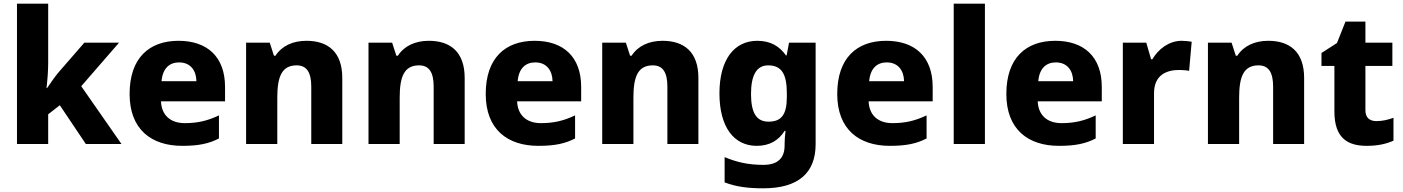

<svg xmlns="http://www.w3.org/2000/svg" viewBox="-20 -780 7600 1040"><path d="M241 -439V-760H72V0H241V-161L304 -210L445 0H638L420 -313L625 -549H437L297 -388C276 -363 253 -329 235 -303H232C237 -346 241 -396 241 -439Z M947 -559C788 -559 682 -466 682 -271C682 -78 801 10 967 10C1056 10 1112 -2 1166 -30V-155C1105 -126 1051 -113 981 -113C900 -113 855 -159 852 -231H1199V-309C1199 -473 1102 -559 947 -559ZM950 -442C1012 -442 1043 -398 1044 -340H855C861 -410 898 -442 950 -442Z M1640 -559C1567 -559 1507 -532 1472 -478H1464L1441 -549H1313V0H1482V-250C1482 -363 1505 -426 1587 -426C1642 -426 1666 -387 1666 -311V0H1834V-358C1834 -499 1756 -559 1640 -559Z M2303 -559C2230 -559 2170 -532 2135 -478H2127L2104 -549H1976V0H2145V-250C2145 -363 2168 -426 2250 -426C2305 -426 2329 -387 2329 -311V0H2497V-358C2497 -499 2419 -559 2303 -559Z M2876 -559C2717 -559 2611 -466 2611 -271C2611 -78 2730 10 2896 10C2985 10 3041 -2 3095 -30V-155C3034 -126 2980 -113 2910 -113C2829 -113 2784 -159 2781 -231H3128V-309C3128 -473 3031 -559 2876 -559ZM2879 -442C2941 -442 2972 -398 2973 -340H2784C2790 -410 2827 -442 2879 -442Z M3569 -559C3496 -559 3436 -532 3401 -478H3393L3370 -549H3242V0H3411V-250C3411 -363 3434 -426 3516 -426C3571 -426 3595 -387 3595 -311V0H3763V-358C3763 -499 3685 -559 3569 -559Z M4082 -559C3957 -559 3877 -457 3877 -274C3877 -92 3955 10 4079 10C4149 10 4198 -20 4230 -71H4235C4232 -48 4230 -22 4230 -3V8C4230 77 4192 113 4115 113C4034 113 3972 99 3905 71V208C3968 232 4032 240 4115 240C4304 240 4398 157 4398 1V-549H4254L4241 -480H4237C4203 -529 4154 -559 4082 -559ZM4141 -426C4215 -426 4242 -377 4242 -275V-254C4242 -160 4213 -121 4143 -121C4078 -121 4048 -168 4048 -271C4048 -374 4079 -426 4141 -426Z M4780 -559C4621 -559 4515 -466 4515 -271C4515 -78 4634 10 4800 10C4889 10 4945 -2 4999 -30V-155C4938 -126 4884 -113 4814 -113C4733 -113 4688 -159 4685 -231H5032V-309C5032 -473 4935 -559 4780 -559ZM4783 -442C4845 -442 4876 -398 4877 -340H4688C4694 -410 4731 -442 4783 -442Z M5315 0V-760H5146V0Z M5696 -559C5537 -559 5431 -466 5431 -271C5431 -78 5550 10 5716 10C5805 10 5861 -2 5915 -30V-155C5854 -126 5800 -113 5730 -113C5649 -113 5604 -159 5601 -231H5948V-309C5948 -473 5851 -559 5696 -559ZM5699 -442C5761 -442 5792 -398 5793 -340H5604C5610 -410 5647 -442 5699 -442Z M6381 -559C6312 -559 6254 -514 6222 -459H6215L6189 -549H6062V0H6231V-275C6231 -377 6303 -401 6367 -401C6390 -401 6409 -399 6421 -396L6435 -554C6423 -556 6399 -559 6381 -559Z M6850 -559C6777 -559 6717 -532 6682 -478H6674L6651 -549H6523V0H6692V-250C6692 -363 6715 -426 6797 -426C6852 -426 6876 -387 6876 -311V0H7044V-358C7044 -499 6966 -559 6850 -559Z M7435 -124C7399 -124 7376 -143 7376 -182V-423H7522V-549H7376V-663H7268L7222 -547L7138 -493V-423H7208V-176C7208 -31 7281 10 7383 10C7447 10 7492 -2 7528 -18V-142C7497 -131 7469 -124 7435 -124Z"/></svg>

Font: Noto Sans Arabic UI XBd
Style: Regular
Weight: 800
Designer: Monotype Design Team, Nadine Chahine and Nizar Qandah
Foundry: Monotype Imaging Inc.
Version: Version 2.010